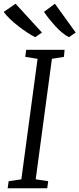

<svg xmlns="http://www.w3.org/2000/svg" viewBox="-34 -1010 426 1030"><path d="M7 0 12.5 -38 80.5 -48 167.5 -694.5 101.5 -705 106.5 -743H312.5L309 -705L244.5 -694.5L157.5 -48L224.5 -38L219.5 0ZM372 -835.5 336 -810.5Q317.5 -819.5 298.8 -835.2Q280 -851 262.5 -870.2Q245 -889.5 229.2 -909.2Q213.5 -929 202 -946.5L260.5 -990ZM191 -835.5 155 -810.5Q136.5 -819.5 112.5 -835.2Q88.5 -851 64 -870Q39.5 -889 18.8 -909Q-2 -929 -14 -946L49.5 -990Z"/></svg>

Font: Merriweather 24pt SemiCondensed Light
Style: Italic
Weight: 300
Width: 4
Italic angle: -7.8°
Designer: Eben Sorkin
Foundry: Eben Sorkin
Version: Version 2.101